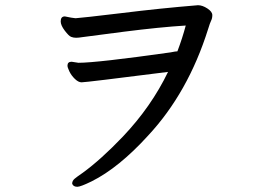

<svg xmlns="http://www.w3.org/2000/svg" viewBox="-20 -701 1040 737"><path d="M277 16Q261 16 257 4Q257 -7 266.5 -15Q276 -23 298 -38Q368 -89 452 -177Q561 -292 625 -425Q310 -385 293 -385Q281 -385 267.5 -398Q254 -411 246.5 -426.5Q239 -442 239 -449Q239 -464 255 -464L281 -460Q352 -460 635 -500Q654 -504 661 -504Q680 -554 693 -603Q595 -597 453.5 -579Q312 -561 296.5 -558.5Q281 -556 272 -556Q262 -556 253 -559.5Q244 -563 228.5 -583.5Q213 -604 213 -619Q213 -638 229 -638Q257 -632 270 -631Q290 -632 449 -651Q594 -669 740 -681Q757 -681 776 -668.5Q795 -656 795 -643Q795 -631 790.5 -622Q786 -613 779 -590Q702 -345 548 -180Q436 -57 332 -5Q289 16 277 16Z"/></svg>

Font: LXGW WenKai Medium
Style: Regular
Weight: 500
Designer: LXGW / Fontworks Inc.
Foundry: LXGW / Fontworks Inc.
Version: Version 1.501; October 10, 2024